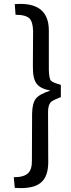

<svg xmlns="http://www.w3.org/2000/svg" viewBox="-20 -789 359 975"><path d="M55 -768Q228 -782 228 -634V-435Q229 -390 239 -379Q247 -370 289 -358V-296Q250 -281 240 -272Q224 -257 224 -221L225 34Q225 107 188 138Q149 172 55 165L50 111Q102 111 123 90Q143 71 142 25L143 -212Q144 -265 162 -288Q180 -311 236 -329Q184 -339 166 -364Q146 -390 147 -452L148 -631Q147 -677 130 -695Q111 -714 59 -714Z"/></svg>

Font: Taylor Sans
Style: Regular
Weight: 400
Italic angle: -8°
Designer: Natanael Gama
Version: Version 1.001 September 8, 2015